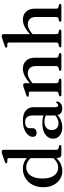

<svg xmlns="http://www.w3.org/2000/svg" viewBox="771 -1549 789 2371"><g transform="rotate(-90 1165.5 -363.5)"><path d="M400.5 -79.5 398 -82.5V-646.5Q398 -657 394.5 -661.5Q391 -666 383 -667L348.5 -668Q340.5 -669.5 337.2 -672.8Q334 -676 334 -681Q334 -687 337.8 -690.8Q341.5 -694.5 351.5 -698L439.5 -728Q453.5 -733 462.2 -735.2Q471 -737.5 478.5 -737.5Q489.5 -737.5 495.2 -731.2Q501 -725 501 -714V-63.5Q501 -51 506 -44.5Q511 -38 520 -35.5L544 -31Q552 -28.5 556 -24.8Q560 -21 560 -15Q560 -8 555 -4Q550 0 539.5 0H445.5Q425 0 412.8 -12Q400.5 -24 400.5 -46ZM39 -221Q39 -299.5 69.8 -356.8Q100.5 -414 152.5 -444.8Q204.5 -475.5 268 -475.5Q326.5 -475.5 371.5 -447.2Q416.5 -419 444.5 -367.5L421.5 -345Q397.5 -388.5 362.2 -411.2Q327 -434 285.5 -434Q246.5 -434 215 -412Q183.5 -390 165.2 -345.5Q147 -301 147 -233Q147 -169 164.5 -126Q182 -83 212.2 -61.2Q242.5 -39.5 281 -39.5Q319.5 -39.5 355 -62Q390.5 -84.5 420 -129.5L435 -106Q396.5 -49.5 347.5 -19Q298.5 11.5 241 11.5Q182.5 11.5 137 -18.2Q91.5 -48 65.2 -100.5Q39 -153 39 -221Z M931 -59.5V-68.5L925 -71V-358.5Q925 -402 903.8 -425Q882.5 -448 843.5 -448Q805.5 -448 786.5 -432Q767.5 -416 767.5 -394.5V-356Q767.5 -332 752 -319Q736.5 -306 709.5 -306Q686 -306 673.5 -318.2Q661 -330.5 661 -352Q661 -382 684.5 -410.2Q708 -438.5 752.8 -457Q797.5 -475.5 862 -475.5Q945.5 -475.5 986.5 -439.2Q1027.5 -403 1027.5 -342V-72Q1027.5 -55.5 1033.8 -47.8Q1040 -40 1051 -40Q1063 -40 1068.5 -45.8Q1074 -51.5 1077.5 -57.5Q1080 -60.5 1082.5 -62.8Q1085 -65 1088.5 -65Q1093 -65 1095.2 -61.5Q1097.5 -58 1097.5 -52Q1097.5 -38.5 1088 -24Q1078.5 -9.5 1060 0.8Q1041.5 11 1013.5 11Q974.5 11 952.8 -7.2Q931 -25.5 931 -59.5ZM638.5 -103Q638.5 -161 690 -198.2Q741.5 -235.5 835 -235.5Q869 -235.5 896.8 -229.2Q924.5 -223 946 -213L938.5 -189Q918 -197.5 896.2 -203.2Q874.5 -209 849 -209Q800 -209 772.5 -185Q745 -161 745 -119.5Q745 -79 767.8 -57.2Q790.5 -35.5 826.5 -35.5Q858.5 -35.5 888.5 -50Q918.5 -64.5 940.5 -92L950 -71Q921.5 -31.5 875.8 -10.2Q830 11 779 11Q717 11 677.8 -20Q638.5 -51 638.5 -103Z M1323.5 -448.5V-63.5Q1323.5 -51 1328.2 -44.8Q1333 -38.5 1342.5 -35.5L1365.5 -30.5Q1380 -26 1380 -15.5Q1380 0 1359.5 0H1180.5Q1170.5 0 1165.5 -4Q1160.5 -8 1160.5 -15Q1160.5 -20.5 1164.2 -24.2Q1168 -28 1176 -30.5L1201 -35.5Q1210.5 -38.5 1215.2 -44.5Q1220 -50.5 1220 -63V-381Q1220 -391.5 1216.5 -396Q1213 -400.5 1205 -401.5L1170.5 -402.5Q1163 -404 1159.8 -407.2Q1156.5 -410.5 1156.5 -415.5Q1156.5 -421.5 1160.2 -425.2Q1164 -429 1174 -432.5L1261.5 -462.5Q1275.5 -467.5 1284.5 -469.8Q1293.5 -472 1300.5 -472Q1312 -472 1317.8 -465.8Q1323.5 -459.5 1323.5 -448.5ZM1310 -344.5 1292.5 -362 1313.5 -380.5Q1372 -433.5 1416.2 -454.5Q1460.5 -475.5 1500.5 -475.5Q1562.5 -475.5 1600.2 -436.8Q1638 -398 1638 -330.5V-65.5Q1638 -52 1643.5 -45Q1649 -38 1659.5 -35.5L1681 -30.5Q1689 -28 1692.8 -24.2Q1696.5 -20.5 1696.5 -15Q1696.5 -8 1691.8 -4Q1687 0 1676.5 0H1497Q1476.5 0 1476.5 -15.5Q1476.5 -26 1490.5 -30.5L1515 -35.5Q1525.5 -38.5 1530.2 -45.5Q1535 -52.5 1535 -65.5V-315Q1535 -365.5 1510.2 -390Q1485.5 -414.5 1445 -414.5Q1420 -414.5 1391.2 -402.2Q1362.5 -390 1331 -362.5Z M1916 -344.5 1898.5 -362 1919.5 -380.5Q1978.5 -433.5 2022.5 -454.5Q2066.5 -475.5 2106.5 -475.5Q2168.5 -475.5 2206.2 -436.8Q2244 -398 2244 -330.5V-65.5Q2244 -52 2249.5 -45Q2255 -38 2265.5 -35.5L2287 -30.5Q2295 -28 2298.8 -24.2Q2302.5 -20.5 2302.5 -15Q2302.5 -8 2297.8 -4Q2293 0 2282.5 0H2103Q2082.5 0 2082.5 -15.5Q2082.5 -26 2096.5 -30.5L2121 -35.5Q2131.5 -38.5 2136.2 -45.5Q2141 -52.5 2141 -65.5V-315Q2141 -365.5 2116.2 -390Q2091.5 -414.5 2051 -414.5Q2026 -414.5 1997.5 -402.2Q1969 -390 1937 -362.5ZM1929.5 -714V-63.5Q1929.5 -51 1934.2 -44.8Q1939 -38.5 1948.5 -35.5L1971.5 -30.5Q1986 -26 1986 -15.5Q1986 0 1965.5 0H1786.5Q1776.5 0 1771.5 -4Q1766.5 -8 1766.5 -15Q1766.5 -20.5 1770.5 -24.5Q1774.5 -28.5 1782.5 -30.5L1807 -35.5Q1816.5 -38.5 1821.2 -44.5Q1826 -50.5 1826 -63V-646.5Q1826 -657 1822.5 -661.5Q1819 -666 1811 -667L1776.5 -668Q1769 -669.5 1765.8 -672.8Q1762.5 -676 1762.5 -681Q1762.5 -687 1766.2 -690.8Q1770 -694.5 1780 -698L1867.5 -728Q1881.5 -733 1890.5 -735.2Q1899.5 -737.5 1906.5 -737.5Q1918 -737.5 1923.8 -731.2Q1929.5 -725 1929.5 -714Z"/></g></svg>

Font: Fraunces 36pt
Style: Regular
Weight: 400
Version: Version 1.000;[b76b70a41]